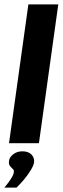

<svg xmlns="http://www.w3.org/2000/svg" viewBox="-44 -651 285 873"><path d="M-3 0 85 -631H221L133 0ZM-24 202Q-4 178 7.5 159.5Q19 141 19 130Q20 122 13.5 116.5Q7 111 1 103Q-5 95 -3 81Q-2 65 15.5 51Q33 37 58 37Q84 37 98.5 51Q113 65 111 87Q109 101 96 122.5Q83 144 65.5 165Q48 186 31 202Z"/></svg>

Font: Alumni Sans ExtraBold
Style: Italic
Weight: 800
Italic angle: -8°
Designer: Robert E. Leuschke
Foundry: Robert E. Leuschke
Version: Version 1.016